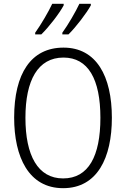

<svg xmlns="http://www.w3.org/2000/svg" viewBox="-20 -974 659 1004"><path d="M455 -954H395C377 -915 336 -844 306 -803V-794H338C377 -832 434 -907 455 -946ZM313 -954H253C235 -915 195 -846 164 -803V-794H196C237 -834 292 -906 313 -946ZM565 -358C565 -576 484 -725 312 -725C142 -725 54 -589 54 -359C54 -153 130 10 310 10C489 10 565 -149 565 -358ZM113 -358C113 -554 178 -673 312 -673C441 -673 505 -560 505 -358C505 -158 443 -41 310 -41C178 -41 113 -161 113 -358Z"/></svg>

Font: Noto Sans Display SemiCondensed Light
Style: Regular
Weight: 300
Width: 4
Designer: Monotype Design Team
Foundry: Monotype Imaging Inc.
Version: Version 1.900